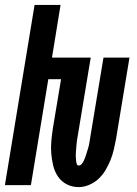

<svg xmlns="http://www.w3.org/2000/svg" viewBox="-37 -755 557 783"><path d="M284 8Q257 8 235 -3.5Q213 -15 199.5 -35Q186 -55 180 -79.5Q174 -104 172 -129.5Q170 -155 172.5 -181.5Q175 -208 179 -234L212 -432H160L89 0H-17L104 -735H210L175 -520H333L283 -219Q282 -213 281 -207Q280 -201 279 -195Q278 -189 277 -183Q276 -177 275.5 -171Q275 -165 274.5 -159Q274 -153 273.5 -146.5Q273 -140 272.5 -134Q272 -128 272 -122Q272 -116 272.5 -110Q273 -104 273.5 -98.5Q274 -93 276 -86.5Q278 -80 284 -80Q291 -80 296 -86Q301 -92 304 -98Q307 -104 309.5 -110.5Q312 -117 314 -123.5Q316 -130 318 -136.5Q320 -143 322 -149.5Q324 -156 325.5 -162.5Q327 -169 328 -175.5Q329 -182 330 -188.5Q331 -195 332 -201L385 -520H491L436 -187Q432 -166 427 -144.5Q422 -123 413.5 -102Q405 -81 393.5 -61.5Q382 -42 365 -26Q348 -10 326.5 -1Q305 8 284 8Z"/></svg>

Font: Iosevka Extrabold
Style: Italic
Weight: 800
Italic angle: -9°
Monospace: yes
Designer: Belleve Invis
Foundry: Belleve Invis
Version: Version 32.5.0; ttfautohint (v1.8.4)